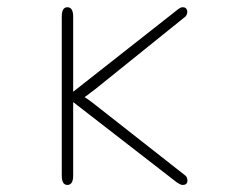

<svg xmlns="http://www.w3.org/2000/svg" viewBox="-20 -501 659 530"><path d="M166 9.5Q150.5 9.5 150.5 -16.5V-455Q150.5 -481 166 -481Q182 -481 182 -455V-243H176L471 -475Q474 -477.5 477.2 -479.2Q480.5 -481 484 -481Q491 -481 494 -477.2Q497 -473.5 497 -469Q497 -464.5 495.5 -461Q494 -457.5 491.5 -455L245 -256.5Q232.5 -247 221.8 -238.8Q211 -230.5 208.5 -230.5V-235Q212 -234.5 222.2 -227.2Q232.5 -220 245 -210L491.5 -16.5Q495 -14 496.2 -9.5Q497.5 -5 497.5 -2.5Q497.5 2.5 494.5 6Q491.5 9.5 483.5 9.5Q480 9.5 475.5 6.8Q471 4 467.5 2L178.5 -222H182V-16.5Q182 9.5 166 9.5Z"/></svg>

Font: Sono ExtraLight
Style: Regular
Weight: 200
Designer: Tyler Finck
Foundry: Tyler Finck
Version: Version 2.112